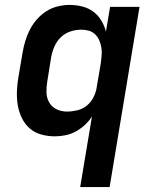

<svg xmlns="http://www.w3.org/2000/svg" viewBox="-20 -548 640 783"><path d="M307 215 355 -73Q343 -54 325.5 -38Q308 -22 288.5 -11.5Q269 -1 247 3.5Q225 8 204 8Q175 8 148 0.5Q121 -7 101 -24.5Q81 -42 69 -67Q57 -92 52.5 -119Q48 -146 49 -175Q50 -204 55 -233L72 -333Q76 -357 83 -380.5Q90 -404 101.5 -426.5Q113 -449 130.5 -469Q148 -489 169.5 -502.5Q191 -516 215.5 -522Q240 -528 264 -528Q290 -528 315.5 -521.5Q341 -515 360.5 -500.5Q380 -486 393 -464.5Q406 -443 412 -419L429 -520H549L427 215ZM253 -93Q273 -93 294.5 -98Q316 -103 333 -116.5Q350 -130 360.5 -150Q371 -170 374 -190L391 -290Q393 -306 394.5 -322Q396 -338 393.5 -353.5Q391 -369 385 -383Q379 -397 368.5 -407.5Q358 -418 343 -422.5Q328 -427 312 -427Q290 -427 268 -420Q246 -413 229 -397Q212 -381 202.5 -359.5Q193 -338 189 -317L173 -217Q169 -194 169.5 -171.5Q170 -149 180.5 -130.5Q191 -112 210.5 -102.5Q230 -93 253 -93Z"/></svg>

Font: Iosevka Custom Oblique
Style: Bold
Weight: 700
Italic angle: -9°
Monospace: yes
Designer: Belleve Invis
Foundry: Belleve Invis
Version: Version 30.1.2; ttfautohint (v1.8.4)